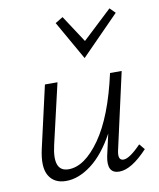

<svg xmlns="http://www.w3.org/2000/svg" viewBox="-79 -746 674 813"><g transform="rotate(-10 258.0 -339.0)"><path d="M470 -660 307 -494 212 -661 245 -681 321 -565 447 -683ZM471 -94 491 -70Q421 5 369 5Q314 5 329 -69L350 -162Q304 -78 249 -36.5Q194 5 140 5Q89 5 66.5 -33Q44 -71 62 -149L122 -413H176L116 -154Q90 -42 159 -42Q228 -42 295 -137Q362 -232 402 -413H452L378 -82Q370 -42 395 -42Q421 -42 471 -94Z"/></g></svg>

Font: EauTestText Semilight
Style: Italic
Weight: 300
Italic angle: -12°
Designer: Christian Thalmann (Catharsis Fonts)
Version: Version 0.001;PS 000.001;hotconv 1.0.88;makeotf.lib2.5.64775